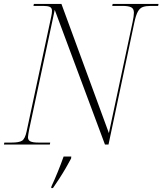

<svg xmlns="http://www.w3.org/2000/svg" viewBox="-31 -734 825 975"><path d="M-11 0 -9 -10H28Q66 -10 81 -19.5Q96 -29 104 -66L229 -649Q233 -667 233 -679Q233 -694 222 -699Q211 -704 189 -704H139L141 -714H281L522 -58L642 -620Q649 -652 649 -670Q649 -690 635 -697Q621 -704 591 -704H539L541 -714H774L772 -704H735Q710 -704 694.5 -698.5Q679 -693 669 -675Q659 -657 651 -619L520 0H502L247 -684L117 -76Q115 -64 113 -53.5Q111 -43 111 -37Q111 -22 123.5 -16Q136 -10 164 -10H224L222 0ZM230 213Q246 179 262.5 138.5Q279 98 292 61H331L330 71Q319 92 303 119.5Q287 147 269.5 174Q252 201 238 221H229Z"/></svg>

Font: Noto Serif Display ExtraLight
Style: Italic
Weight: 200
Italic angle: -12°
Designer: Monotype Design Team
Foundry: Monotype Imaging Inc.
Version: Version 2.009